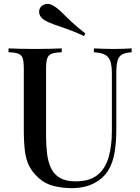

<svg xmlns="http://www.w3.org/2000/svg" viewBox="-20 -958 724 992"><path d="M660 -708V-688Q627 -686 610 -676Q593 -666 587 -643.5Q581 -621 581 -580V-291Q581 -223 572 -170Q563 -117 540 -79Q515 -37 466.5 -11.5Q418 14 351 14Q303 14 258 3Q213 -8 179 -39Q149 -66 132 -98Q115 -130 109 -175.5Q103 -221 103 -288V-602Q103 -639 97.5 -656.5Q92 -674 75 -680.5Q58 -687 24 -688V-708Q47 -707 83.5 -706Q120 -705 162 -705Q200 -705 237.5 -706Q275 -707 299 -708V-688Q265 -687 247.5 -680.5Q230 -674 224 -656.5Q218 -639 218 -602V-256Q218 -205 223.5 -162Q229 -119 244.5 -87.5Q260 -56 290.5 -38.5Q321 -21 370 -21Q444 -21 484.5 -54.5Q525 -88 541.5 -146.5Q558 -205 558 -280V-576Q558 -619 550 -642Q542 -665 522 -675.5Q502 -686 465 -688V-708Q484 -707 514 -706Q544 -705 569 -705Q595 -705 619.5 -706Q644 -707 660 -708ZM255 -929Q277 -916 297 -896Q317 -876 346 -848.5Q375 -821 421 -785L414 -772Q362 -796 324 -809Q286 -822 259.5 -831.5Q233 -841 211 -853Q189 -867 184 -884.5Q179 -902 187 -917Q197 -933 216 -937Q235 -941 255 -929Z"/></svg>

Font: Playfair Display Medium
Style: Regular
Weight: 500
Designer: Claus Eggers Sørensen
Foundry: Claus Eggers Sørensen
Version: Version 1.203